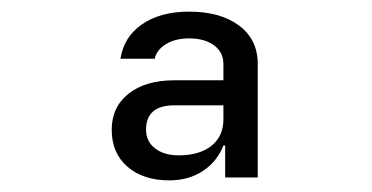

<svg xmlns="http://www.w3.org/2000/svg" viewBox="-20 -760 640 330"><path d="M271 -450Q226 -450 199 -473.5Q172 -497 172 -537Q172 -576 201 -599Q230 -622 280 -622H364V-650Q364 -670 348 -682Q332 -694 305 -694Q281 -694 265 -684Q249 -674 246 -659H187Q193 -697 224.5 -718.5Q256 -740 305 -740Q359 -740 391 -716Q423 -692 423 -650V-455H367V-510H364Q353 -482 328.5 -466Q304 -450 271 -450ZM287 -493Q323 -493 343.5 -509.5Q364 -526 364 -555V-579H280Q231 -579 231 -537Q231 -517 246.5 -505Q262 -493 287 -493Z"/></svg>

Font: Tiny SemiBold
Style: Regular
Weight: 600
Designer: Philipp Nurullin, Konstantin Bulenkov
Foundry: JetBrains
Version: Version 2.251; ttfautohint (v1.8.4.7-5d5b)